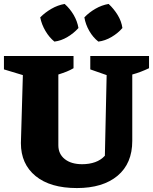

<svg xmlns="http://www.w3.org/2000/svg" viewBox="-26 -941 776 974"><path d="M364 13Q229 13 154.5 -48Q80 -109 80 -215L90 -560L-6 -589V-657H347V-595Q330 -585 312.5 -578Q295 -571 270 -563V-204Q270 -160 302.5 -134Q335 -108 391 -108Q427 -108 456.5 -118.5Q486 -129 506 -151L515 -560L432 -589V-657H730V-595Q709 -585 688 -577Q667 -569 645 -563V-226Q645 -112 570.5 -49.5Q496 13 364 13ZM302 -921Q329 -897 347.5 -865.5Q366 -834 372 -799Q349 -773 316.5 -753.5Q284 -734 250 -730Q224 -751 204.5 -784Q185 -817 178 -853Q203 -878 235 -896.5Q267 -915 302 -921ZM525 -921Q551 -897 570.5 -865.5Q590 -834 595 -799Q573 -773 540 -753.5Q507 -734 473 -730Q446 -751 427 -784Q408 -817 402 -853Q426 -878 458 -896.5Q490 -915 525 -921Z"/></svg>

Font: Piazzolla ExtraBold
Style: Regular
Weight: 800
Designer: Juan Pablo del Peral
Foundry: Huerta Tipografica
Version: Version 1.330